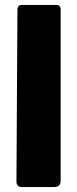

<svg xmlns="http://www.w3.org/2000/svg" viewBox="-20 -762 315 782"><path d="M227 -27Q227 -12 220 -6Q213 0 197 0H72Q58 0 52.5 -5.5Q47 -11 47 -23L51 -721Q51 -742 69 -742H210Q218 -742 222.5 -737Q227 -732 227 -723Z"/></svg>

Font: Libre Franklin ExtraBold
Style: Regular
Weight: 800
Designer: Pablo Impallari, Rodrigo Fuenzalida
Foundry: Impallari Type
Version: Version 1.002; ttfautohint (v1.5)